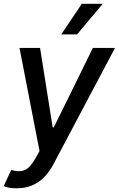

<svg xmlns="http://www.w3.org/2000/svg" viewBox="-52 -802 635 1026"><path d="M38.1 204.1Q14.6 204.6 -4.4 200.9Q-23.4 197.3 -32.2 192.4L8.3 106L11.2 106.9Q51.8 119.1 81.1 106.4Q110.4 93.8 139.2 41L159.2 4.9L52.2 -545.9H162.1L229.5 -121.1H235.4L444.3 -545.9H562.5L235.4 72.3Q212.4 116.2 182.9 145.8Q153.3 175.3 117.4 189.7Q81.5 204.1 38.1 204.1ZM275.4 -618.2 385.3 -781.7H497.1L359.9 -618.2Z"/></svg>

Font: Inter Tight Medium
Style: Italic
Weight: 500
Italic angle: -9.39999°
Designer: Rasmus Andersson
Foundry: rsms
Version: Version 3.004